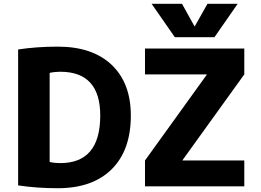

<svg xmlns="http://www.w3.org/2000/svg" viewBox="-20 -987 1380 1017"><path d="M1012 -848 1079 -967H1239L1116 -790H906L783 -967H944L1010 -848ZM748 -730H1274V-593L947 -139V-137H1274V0H748V-137L1075 -591V-593H748ZM673 -375Q673 -191 571.5 -90.5Q470 10 286 10Q175 10 76 -5V-725Q175 -740 286 -740Q470 -740 571.5 -643.5Q673 -547 673 -375ZM511 -375Q511 -607 299 -607Q270 -607 243 -601V-129Q270 -123 299 -123Q511 -123 511 -375Z"/></svg>

Font: M PLUS 1p ExtraBold
Style: Regular
Weight: 800
Version: Version 1.062